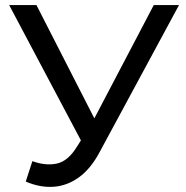

<svg xmlns="http://www.w3.org/2000/svg" viewBox="-20 -720 731 753"><path d="M107 -88Q159 -69 203 -78.5Q247 -88 282 -145L316 -199L326 -210L583 -700H682L371 -124Q336 -58 289.5 -24.5Q243 9 189.5 12.5Q136 16 81 -8ZM323 -121 16 -700H123L378 -201Z"/></svg>

Font: MOST Montserrat Medium
Style: Regular
Weight: 500
Designer: Julieta Ulanovsky
Foundry: Julieta Ulanovsky
Version: Version 8.000;March 11, 2024;FontCreator 15.0.0.2926 64-bit